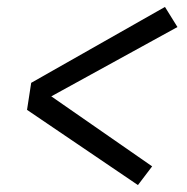

<svg xmlns="http://www.w3.org/2000/svg" viewBox="-20 -618 540 554"><path d="M378 -84 58 -301 70 -379 456 -598 492 -540 128 -340 419 -138Z"/></svg>

Font: Iosevka Fixed
Style: Italic
Weight: 400
Italic angle: -9°
Monospace: yes
Designer: Belleve Invis
Foundry: Belleve Invis
Version: Version 33.2.4